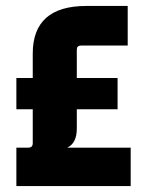

<svg xmlns="http://www.w3.org/2000/svg" viewBox="-20 -625 484 645"><path d="M419 0H35V-129H75Q90 -129 90 -144V-258H35V-363H90V-445Q90 -605 270 -605H409V-472H252Q238 -472 238 -458V-363H375V-258H238V-193Q238 -144 206 -129H419Z"/></svg>

Font: Gemunu Libre ExtraBold
Style: Regular
Weight: 800
Designer: Puspanada Ekanayake, Sola Matas, Pathum Egodawatta, Kosala Senevirathne
Foundry: mooniak
Version: Version 1.100